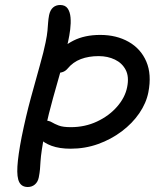

<svg xmlns="http://www.w3.org/2000/svg" viewBox="-20 -730 630 761"><path d="M259.8 -140.6Q215.6 -140.6 184.3 -152.1Q153 -163.6 137.5 -182Q122 -200.4 126.6 -221Q130.2 -236 139.3 -244Q148.4 -252 160 -252Q174.4 -252 185.2 -245.5Q196 -239 212.6 -232.5Q229.2 -226 260.6 -226Q316.8 -226 364.4 -248.3Q412 -270.6 443.8 -306.9Q475.6 -343.2 483.8 -384Q492.4 -425.6 478.3 -452.8Q464.2 -480 435.5 -493.8Q406.8 -507.6 371.2 -507.6Q331.4 -507.6 300.3 -495.8Q269.2 -484 247.6 -457.8Q240.6 -449.4 230.6 -445.3Q220.6 -441.2 207.4 -441.2Q194.4 -441.2 187.4 -450.8Q180.4 -460.4 181.6 -475.1Q182.8 -489.8 194.6 -505.4Q226.6 -546.6 271.2 -569.1Q315.8 -591.6 377.2 -591.6Q441.6 -591.6 489.9 -564.2Q538.2 -536.8 560 -485.9Q581.8 -435 568 -364Q559.6 -321.4 532.2 -281.3Q504.8 -241.2 462.6 -209.4Q420.4 -177.6 368.8 -159.1Q317.2 -140.6 259.8 -140.6ZM90 11.2Q66.4 11.2 56.4 -7.8Q46.4 -26.8 49 -70.4Q51.6 -114 65.8 -187Q82.4 -269 102.1 -341.3Q121.8 -413.6 137.8 -470.3Q153.8 -527 160.6 -561.4Q166.6 -590.4 168.2 -608.5Q169.8 -626.6 170.7 -640.4Q171.6 -654.2 174.6 -670.2Q179 -690.6 190.4 -700.4Q201.8 -710.2 218.4 -710.2Q238.8 -710.2 248.3 -696.3Q257.8 -682.4 259.6 -660.4Q261.4 -638.4 258.3 -613.6Q255.2 -588.8 250.2 -566.4Q241.2 -521.8 224.6 -463.2Q208 -404.6 190.2 -341.4Q172.4 -278.2 160.2 -218.6Q150.4 -167.6 146 -137.9Q141.6 -108.2 140.6 -90.7Q139.6 -73.2 138.5 -59.4Q137.4 -45.6 133.6 -26.4Q130 -8.8 118.3 1.2Q106.6 11.2 90 11.2Z"/></svg>

Font: Shantell Sans Light
Style: Italic
Weight: 300
Italic angle: -11°
Designer: Stephen Nixon, Anya Danilova, Shantell Martin
Foundry: Arrow Type
Version: Version 1.008;[ac192a2d6]